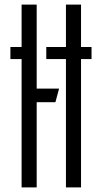

<svg xmlns="http://www.w3.org/2000/svg" viewBox="-20 -820 470 840"><path d="M25.5 -614.5H74.5V-800H140.5V-432.5H238.5L222.5 -373H140.5V0H74.5V-561.5H25.5ZM182.5 -614.5H268.5V-800H334.5V-614.5H380.5V-561.5H334.5V0H268.5V-561.5H182.5Z"/></svg>

Font: Big Shoulders Stencil Display Thin
Style: Regular
Weight: 400
Version: Version 2.001